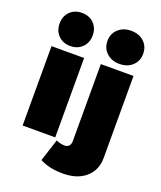

<svg xmlns="http://www.w3.org/2000/svg" viewBox="-179 -929 1042 1243"><g transform="rotate(20 341.5 -307.0)"><path d="M85.9 -620.8Q54.2 -652.8 54.2 -703.1Q54.2 -753.4 85.9 -785.2Q117.7 -816.9 168 -816.9Q218.3 -816.9 250.2 -785.2Q282.2 -753.4 282.2 -703.1Q282.2 -652.8 250.2 -620.8Q218.3 -588.9 168 -588.9Q117.7 -588.9 85.9 -620.8ZM55.2 0V-546.9H279.8V0ZM246.1 168.9 295.9 15.1Q325.7 28.8 351.1 28.8Q372.1 29.8 383.5 17.8Q395 5.9 395 -17.1V-546.9H620.1V17.1Q620.1 103 561 153.6Q502 204.1 402.8 203.1Q313 203.1 246.1 168.9ZM506.8 -816.9Q561.5 -816.9 595.7 -785.2Q629.9 -753.4 629.9 -703.1Q629.9 -652.8 595.7 -620.8Q561.5 -588.9 506.8 -588.9Q453.1 -588.9 418.5 -620.8Q383.8 -652.8 383.8 -703.1Q383.8 -753.4 418.5 -785.2Q453.1 -816.9 506.8 -816.9Z"/></g></svg>

Font: Trueno Black
Style: Regular
Weight: 900
Designer: Julieta Ulanovsky
Foundry: Julieta Ulanovsky
Version: Version 3.001b | FøM Fix